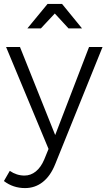

<svg xmlns="http://www.w3.org/2000/svg" viewBox="-28 -764 544 981"><path d="M100 197Q39 197 -8 161L22 109Q57 133 97 133Q129 133 155 112Q181 91 198 51L220 -3L3 -524H74L254 -74L427 -524H496L254 75Q230 135 190.5 166Q151 197 100 197ZM391 -619H322L252 -695L181 -619H112L215 -744H289Z"/></svg>

Font: Gontserrat Light
Style: Regular
Weight: 300
Designer: Julieta Ulanovsky
Foundry: Julieta Ulanovsky
Version: Version 6.001